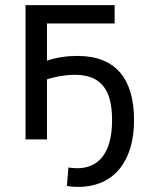

<svg xmlns="http://www.w3.org/2000/svg" viewBox="-20 -542 577 752"><path d="M283 -323C437 -323 505 -229 505 -71C505 87 428 190 286 190C273 190 254 189 242 186L248 114C253 115 269 117 282 117C361 117 419 64 419 -72C419 -200 368 -249 272 -249C227 -249 175 -236 164 -231V4H80V-522H429V-450H164V-304C198 -317 243 -323 283 -323Z"/></svg>

Font: Repo Regular
Style: Regular
Weight: 400
Designer: Stefan Peev
Foundry: Context Ltd
Version: Version 1.502